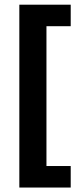

<svg xmlns="http://www.w3.org/2000/svg" viewBox="-20 -696 355 839"><path d="M289 123.5H64.5V-675.5H289V-581.5H183V29.5H289Z"/></svg>

Font: Anek Devanagari Medium SemiBold
Style: Regular
Weight: 600
Version: Version 1.003